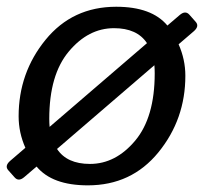

<svg xmlns="http://www.w3.org/2000/svg" viewBox="-22 -541 605 569"><path d="M33.2 -196.3Q33.2 -325.2 113 -423.1Q192.9 -521 322.3 -521Q427.7 -521 474.1 -465.3L510.7 -496.6Q527.3 -510.7 539.1 -497.6L558.1 -476.1Q569.3 -463.4 552.7 -448.7L507.3 -409.7Q527.3 -364.7 527.3 -316.4Q527.3 -187.5 447.5 -89.6Q367.7 8.3 238.3 8.3Q132.8 8.3 86.4 -47.4L49.8 -16.1Q33.2 -2 21.5 -15.1L2.4 -36.6Q-8.8 -49.3 7.8 -64L53.2 -103Q33.2 -147.9 33.2 -196.3ZM124 -189Q124 -176.8 125 -165L413.6 -413.1Q384.3 -457.5 315.9 -457.5Q239.7 -457.5 181.9 -388.4Q124 -319.3 124 -189ZM147 -99.6Q176.3 -55.2 244.6 -55.2Q320.8 -55.2 378.7 -124.3Q436.5 -193.4 436.5 -323.7Q436.5 -336.4 435.5 -347.7Z"/></svg>

Font: Istok
Style: Italic
Weight: 500
Italic angle: -13°
Designer: Andrey V. Panov
Foundry: Andrey V. Panov
Version: Version 1.0.3